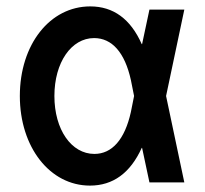

<svg xmlns="http://www.w3.org/2000/svg" viewBox="-20 -570 640 600"><path d="M262 -550C136 -550 42 -431 42 -270C42 -110 136 10 261 10C333 10 387 -29 423 -108H424L447 0H556L499 -270L556 -540H447L424 -432H423C388 -511 334 -550 262 -550ZM389 -220C370 -134 330 -89 275 -89C203 -89 150 -165 150 -270C150 -375 203 -451 274 -451C330 -451 370 -406 389 -320L399 -270Z"/></svg>

Font: CommitMono
Style: 600Regular
Weight: 600
Monospace: yes
Designer: Eigil Nikolajsen
Foundry: Eigil Nikolajsen
Version: Version 1.143